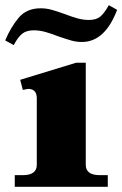

<svg xmlns="http://www.w3.org/2000/svg" viewBox="-36 -721 472 741"><path d="M-16 -565Q6 -617 36.5 -653Q67 -689 121 -689Q142 -689 162.5 -683.5Q183 -678 213 -667Q242 -656 263.5 -650Q285 -644 307 -644Q335 -644 350.5 -656.5Q366 -669 384 -701L416 -683Q369 -559 280 -559Q259 -559 239.5 -564.5Q220 -570 188 -581Q160 -592 138 -598Q116 -604 94 -604Q67 -604 50.5 -591.5Q34 -579 17 -547ZM21 -45H52Q106 -45 106 -85V-342Q106 -378 72 -378Q71 -378 52 -374L42 -413L258 -479H295V-85Q295 -45 349 -45H380V0H21Z"/></svg>

Font: Taviraj ExtraBold
Style: Regular
Weight: 800
Designer: Katatrad Team
Foundry: CadsonDemak
Version: Version 1.001